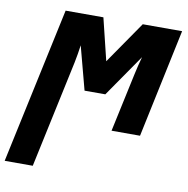

<svg xmlns="http://www.w3.org/2000/svg" viewBox="-132 -633 936 956"><g transform="rotate(10 336.0 -154.5)"><path d="M-46 240H96L212 -303C218 -333 223 -362 227 -392L285 -173H390L538 -387C530 -358 522 -327 516 -298L452 0H596L712 -549H513L366 -336L314 -549H123Z"/></g></svg>

Font: Noto Sans SemiCondensed ExtraBold
Style: Italic
Weight: 800
Width: 4
Italic angle: -12°
Designer: Monotype Design Team
Foundry: Monotype Imaging Inc.
Version: Version 2.013